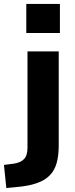

<svg xmlns="http://www.w3.org/2000/svg" viewBox="-73 -758 379 971"><path d="M60 -591V-738H230V-591ZM-41 193 -53 76 -5 70Q30 65 48 47Q66 29 66 -11V-498H224V-22Q224 29 213.5 66.5Q203 104 178.5 129Q154 154 112.5 168.5Q71 183 10 188Z"/></svg>

Font: Nunito Sans 9pt ExtraBold
Style: Regular
Weight: 800
Version: Version 3.101;gftools[0.9.27]